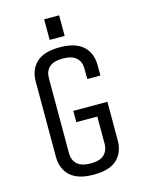

<svg xmlns="http://www.w3.org/2000/svg" viewBox="-125 -900 749 990"><g transform="rotate(-15 250.0 -405.0)"><path d="M233 -330H415V-125Q415 -60 375 -22.5Q335 15 251 15Q167 15 126 -22.5Q85 -60 85 -125V-525Q85 -590 125 -627.5Q165 -665 249 -665Q333 -665 374 -627.5Q415 -590 415 -525V-470H345V-525Q345 -563 321.5 -584Q298 -605 249 -605Q201 -605 178 -584Q155 -563 155 -525V-125Q155 -88 178.5 -66.5Q202 -45 251 -45Q299 -45 322 -66.5Q345 -88 345 -125V-270H233ZM210 -715V-825H290V-715Z"/></g></svg>

Font: Unica One
Style: Regular
Weight: 400
Designer: Eduardo Rodriguez Tunni
Foundry: Eduardo Rodriguez Tunni
Version: Version 2.000; ttfautohint (v1.8.4.7-5d5b);gftools[0.9.23]